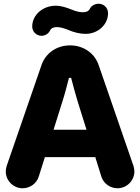

<svg xmlns="http://www.w3.org/2000/svg" viewBox="-20 -1008 756 1036"><path d="M204.1 -814.9C223.1 -814.9 241.2 -826.2 249 -841.8C256.8 -857.9 270 -861.8 288.1 -861.8C304.2 -861.8 325.2 -856 349.1 -846.2C377 -834 411.1 -825.2 440.9 -825.2C508.8 -825.2 563 -875 563 -937C563 -964.8 541 -987.8 512.2 -987.8C492.2 -987.8 473.1 -977.1 464.8 -960.9C459 -947.8 445.8 -941.9 426.8 -941.9C409.2 -941.9 389.2 -946.8 364.7 -957C339.8 -966.8 311 -977.1 280.8 -977.1C210.9 -977.1 153.8 -927.7 153.8 -864.7C153.8 -837.9 175.8 -814.9 204.1 -814.9ZM102.1 7.8C143.1 7.8 178.2 -19 189 -55.2L222.2 -160.2H494.1L526.9 -55.2C538.1 -19 573.2 7.8 613.8 7.8C664.1 7.8 705.1 -33.2 705.1 -83C705.1 -92.8 703.1 -103 700.2 -112.8L512.2 -657.2C491.2 -719.2 432.1 -763.2 357.9 -763.2C284.2 -763.2 225.1 -719.2 204.1 -657.2L16.1 -112.8C13.2 -103 11.2 -92.8 11.2 -83C11.2 -33.2 51.8 7.8 102.1 7.8ZM316.9 -460.9C325.2 -484.9 345.2 -559.1 352.1 -587.9H363.8C371.1 -559.1 391.1 -484.9 398.9 -460.9L446.8 -308.1H269Z"/></svg>

Font: Jellee Bold
Style: Regular
Weight: 700
Designer: Alfredo Marco Pradil
Foundry: Hanken Design Co.
Version: Version 1.223;hotconv 1.0.109;makeotfexe 2.5.65596